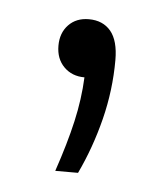

<svg xmlns="http://www.w3.org/2000/svg" viewBox="-32 -114 257 298"><g transform="rotate(5 97.0 35.5)"><path d="M142 -25Q142 22 130.5 67.8Q119 113.5 99.5 154.5H64Q79 110.5 87 75.2Q95 40 96.5 6Q77 6 64.5 -6.5Q52 -19 52 -39.5Q52 -59.5 64 -72Q76 -84.5 95.5 -84.5Q117.5 -84.5 129.8 -69.8Q142 -55 142 -25Z"/></g></svg>

Font: Encode Sans Condensed Light
Style: Regular
Weight: 300
Width: 3
Designer: Multiple Designers
Foundry: Impallari Type
Version: Version 2.000